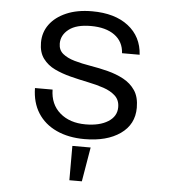

<svg xmlns="http://www.w3.org/2000/svg" viewBox="-54 -609 757 858"><g transform="rotate(5 325.0 -179.5)"><path d="M340 12Q268 12 214 -13Q160 -38 130.5 -84.5Q101 -131 100 -196H179Q180 -130 224 -92Q268 -54 339 -54Q402 -54 440 -78Q478 -102 478 -143Q478 -175 457.5 -194Q437 -213 404.5 -224Q372 -235 332.5 -243Q293 -251 254 -261Q215 -271 182.5 -286.5Q150 -302 129.5 -329.5Q109 -357 109 -401Q109 -447 135 -482.5Q161 -518 209.5 -539Q258 -560 325 -560Q427 -560 487.5 -513Q548 -466 553 -385H474Q471 -437 431.5 -465.5Q392 -494 325 -494Q260 -494 226.5 -468Q193 -442 193 -404Q193 -375 213 -358.5Q233 -342 266 -332.5Q299 -323 338.5 -316.5Q378 -310 417 -300Q456 -290 488.5 -272.5Q521 -255 541 -225.5Q561 -196 561 -148Q561 -73 500.5 -30.5Q440 12 340 12ZM289 201V47H371L345 201Z"/></g></svg>

Font: Azeret Mono Light
Style: Regular
Weight: 300
Designer: Martin Vácha
Foundry: Displaay
Version: Version 1.002